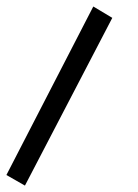

<svg xmlns="http://www.w3.org/2000/svg" viewBox="-85 -285 433 602"><path d="M-64.9 263.7 207.5 -264.6 267.1 -229 -6.8 296.9Z"/></svg>

Font: Pinar DS1 Medium
Style: Regular
Weight: 500
Designer: Amin Abedi
Version: Version 3.000